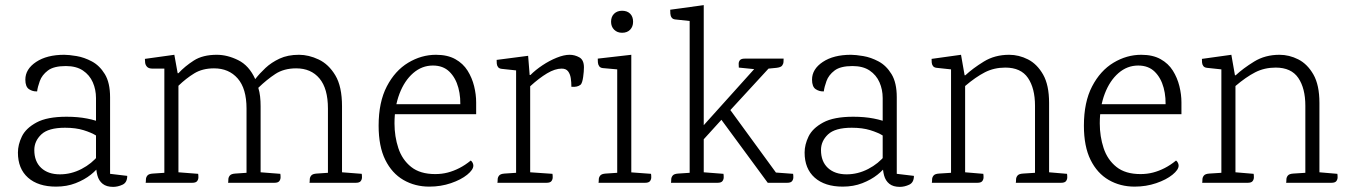

<svg xmlns="http://www.w3.org/2000/svg" viewBox="-20 -714 5270 750"><path d="M231 -500Q249 -500 279 -495Q309 -490 339 -474Q369 -458 389.5 -424.5Q410 -391 410 -334V-35L477 -27Q477 -1 458.5 7.5Q440 16 422 16Q396 16 381 4Q366 -8 360.5 -28.5Q355 -49 355 -75V-331Q355 -364 342.5 -392.5Q330 -421 304 -438.5Q278 -456 237 -456Q190 -456 167 -438.5Q144 -421 135.5 -397.5Q127 -374 125 -357Q108 -356 93.5 -365.5Q79 -375 79 -403Q79 -444 121 -472Q163 -500 231 -500ZM240 -258Q284 -258 320 -251Q356 -244 379 -233V-165Q374 -173 355.5 -184.5Q337 -196 306.5 -205.5Q276 -215 234 -215Q169 -215 141.5 -189Q114 -163 114 -128Q114 -83 141 -58Q168 -33 214 -33Q258 -33 298.5 -54Q339 -75 365 -108L370 -69Q359 -51 334.5 -31.5Q310 -12 275.5 1.5Q241 15 199 15Q129 15 89.5 -20Q50 -55 50 -118Q50 -149 65.5 -181Q81 -213 122.5 -235.5Q164 -258 240 -258Z M1316 -41 1393 -35Q1394 -30 1394 -21.5Q1394 -13 1389 -6.5Q1384 0 1370 0H1189Q1190 -5 1190 -13Q1190 -21 1195.5 -28Q1201 -35 1217 -36L1261 -39V-290Q1261 -368 1228 -407.5Q1195 -447 1137 -447Q1089 -447 1055.5 -425Q1022 -403 989 -371Q994 -355 996 -337Q998 -319 998 -299V-41L1075 -35Q1076 -30 1076 -21.5Q1076 -13 1071 -6.5Q1066 0 1052 0H871Q872 -5 872 -13Q872 -21 877.5 -28Q883 -35 899 -36L943 -39V-290Q943 -368 908.5 -407.5Q874 -447 816 -447Q771 -447 739 -427.5Q707 -408 677 -379V-41L754 -35Q755 -30 755 -21.5Q755 -13 750 -6.5Q745 0 731 0H549Q550 -5 550 -13Q550 -21 555.5 -28Q561 -35 577 -36L622 -39V-446H576Q561 -446 554.5 -453Q548 -460 547 -469Q546 -478 546 -484L661 -500L674 -428H677Q702 -455 737 -477.5Q772 -500 827 -500Q868 -500 910.5 -479Q953 -458 977 -405Q994 -427 1017 -448.5Q1040 -470 1072 -485Q1104 -500 1148 -500Q1186 -500 1225 -481.5Q1264 -463 1290 -419.5Q1316 -376 1316 -299Z M1683 -500Q1728 -500 1758.5 -483Q1789 -466 1806.5 -438Q1824 -410 1832 -377.5Q1840 -345 1840 -314V-268H1496L1493 -307H1804L1777 -287Q1781 -332 1770.5 -371Q1760 -410 1735.5 -434Q1711 -458 1671 -458Q1628 -458 1594 -428.5Q1560 -399 1540.5 -348Q1521 -297 1521 -232Q1521 -181 1536 -135.5Q1551 -90 1586 -62Q1621 -34 1680 -34Q1706 -34 1729 -40Q1752 -46 1774.5 -57.5Q1797 -69 1819 -87Q1824 -83 1826.5 -77.5Q1829 -72 1829 -67Q1829 -51 1805 -31.5Q1781 -12 1741.5 1.5Q1702 15 1657 15Q1601 15 1556 -11Q1511 -37 1485 -89.5Q1459 -142 1459 -223Q1459 -315 1491 -376.5Q1523 -438 1574.5 -469Q1626 -500 1683 -500Z M2205 -500Q2225 -500 2243 -490Q2261 -480 2261 -451Q2261 -435 2258 -413.5Q2255 -392 2249 -384Q2242 -378 2233 -376Q2224 -374 2212 -375Q2212 -393 2209.5 -409Q2207 -425 2199 -435.5Q2191 -446 2174 -446Q2148 -446 2117 -427.5Q2086 -409 2051 -377V-41L2138 -35Q2139 -30 2139 -21.5Q2139 -13 2134 -6.5Q2129 0 2115 0H1923Q1924 -5 1924 -13Q1924 -21 1929.5 -28Q1935 -35 1951 -36L1996 -39V-439L1940 -445Q1930 -446 1925.5 -452Q1921 -458 1920.5 -466Q1920 -474 1920 -480L2043 -496L2049 -421H2052Q2072 -441 2099 -459Q2126 -477 2154.5 -488.5Q2183 -500 2205 -500Z M2410 -586Q2391 -586 2379 -598Q2367 -610 2367 -629Q2367 -649 2379 -660.5Q2391 -672 2410 -672Q2430 -672 2441.5 -660.5Q2453 -649 2453 -629Q2453 -610 2441.5 -598Q2430 -586 2410 -586ZM2446 -500V0H2391V-443L2335 -448Q2325 -449 2320.5 -455.5Q2316 -462 2315.5 -470.5Q2315 -479 2315 -485ZM2442 -41 2523 -35Q2524 -30 2524 -21.5Q2524 -13 2519 -6.5Q2514 0 2500 0H2318Q2319 -5 2319 -13Q2319 -21 2324.5 -28Q2330 -35 2346 -36L2391 -39Z M2729 -694V-225L2926 -444L2866 -450Q2866 -455 2865.5 -463.5Q2865 -472 2870 -478.5Q2875 -485 2889 -485H3041Q3041 -480 3040.5 -472Q3040 -464 3035 -457.5Q3030 -451 3013 -449L2982 -446L2833 -284L3011 -40L3078 -35Q3079 -30 3079 -21.5Q3079 -13 3074 -6.5Q3069 0 3055 0H2979L2798 -246L2729 -170V-41L2806 -35Q2807 -30 2807 -21.5Q2807 -13 2802 -6.5Q2797 0 2783 0H2601Q2602 -5 2602 -13Q2602 -21 2607.5 -28Q2613 -35 2629 -36L2674 -39V-632L2618 -638Q2608 -639 2603.5 -645.5Q2599 -652 2598.5 -661Q2598 -670 2598 -676Z M3304 -500Q3322 -500 3352 -495Q3382 -490 3412 -474Q3442 -458 3462.5 -424.5Q3483 -391 3483 -334V-35L3550 -27Q3550 -1 3531.5 7.5Q3513 16 3495 16Q3469 16 3454 4Q3439 -8 3433.5 -28.5Q3428 -49 3428 -75V-331Q3428 -364 3415.5 -392.5Q3403 -421 3377 -438.5Q3351 -456 3310 -456Q3263 -456 3240 -438.5Q3217 -421 3208.5 -397.5Q3200 -374 3198 -357Q3181 -356 3166.5 -365.5Q3152 -375 3152 -403Q3152 -444 3194 -472Q3236 -500 3304 -500ZM3313 -258Q3357 -258 3393 -251Q3429 -244 3452 -233V-165Q3447 -173 3428.5 -184.5Q3410 -196 3379.5 -205.5Q3349 -215 3307 -215Q3242 -215 3214.5 -189Q3187 -163 3187 -128Q3187 -83 3214 -58Q3241 -33 3287 -33Q3331 -33 3371.5 -54Q3412 -75 3438 -108L3443 -69Q3432 -51 3407.5 -31.5Q3383 -12 3348.5 1.5Q3314 15 3272 15Q3202 15 3162.5 -20Q3123 -55 3123 -118Q3123 -149 3138.5 -181Q3154 -213 3195.5 -235.5Q3237 -258 3313 -258Z M4078 -41 4148 -35Q4149 -30 4149 -21.5Q4149 -13 4144 -6.5Q4139 0 4125 0H3948Q3949 -5 3949 -13Q3949 -21 3954.5 -28Q3960 -35 3976 -36L4023 -39V-301Q4023 -369 3995.5 -409.5Q3968 -450 3907 -450Q3863 -450 3827 -431.5Q3791 -413 3750 -378V-41L3821 -35Q3822 -30 3822 -21.5Q3822 -13 3817 -6.5Q3812 0 3798 0H3620Q3621 -5 3621 -13Q3621 -21 3626.5 -28Q3632 -35 3648 -36L3695 -39V-443L3639 -449Q3629 -450 3624.5 -456Q3620 -462 3619.5 -470Q3619 -478 3619 -484L3734 -500L3748 -420H3751Q3780 -447 3823 -473.5Q3866 -500 3922 -500Q3960 -500 3995.5 -482Q4031 -464 4054.5 -423Q4078 -382 4078 -312Z M4438 -500Q4483 -500 4513.5 -483Q4544 -466 4561.5 -438Q4579 -410 4587 -377.5Q4595 -345 4595 -314V-268H4251L4248 -307H4559L4532 -287Q4536 -332 4525.5 -371Q4515 -410 4490.5 -434Q4466 -458 4426 -458Q4383 -458 4349 -428.5Q4315 -399 4295.5 -348Q4276 -297 4276 -232Q4276 -181 4291 -135.5Q4306 -90 4341 -62Q4376 -34 4435 -34Q4461 -34 4484 -40Q4507 -46 4529.5 -57.5Q4552 -69 4574 -87Q4579 -83 4581.5 -77.5Q4584 -72 4584 -67Q4584 -51 4560 -31.5Q4536 -12 4496.5 1.5Q4457 15 4412 15Q4356 15 4311 -11Q4266 -37 4240 -89.5Q4214 -142 4214 -223Q4214 -315 4246 -376.5Q4278 -438 4329.5 -469Q4381 -500 4438 -500Z M5134 -41 5204 -35Q5205 -30 5205 -21.5Q5205 -13 5200 -6.5Q5195 0 5181 0H5004Q5005 -5 5005 -13Q5005 -21 5010.5 -28Q5016 -35 5032 -36L5079 -39V-301Q5079 -369 5051.5 -409.5Q5024 -450 4963 -450Q4919 -450 4883 -431.5Q4847 -413 4806 -378V-41L4877 -35Q4878 -30 4878 -21.5Q4878 -13 4873 -6.5Q4868 0 4854 0H4676Q4677 -5 4677 -13Q4677 -21 4682.5 -28Q4688 -35 4704 -36L4751 -39V-443L4695 -449Q4685 -450 4680.5 -456Q4676 -462 4675.5 -470Q4675 -478 4675 -484L4790 -500L4804 -420H4807Q4836 -447 4879 -473.5Q4922 -500 4978 -500Q5016 -500 5051.5 -482Q5087 -464 5110.5 -423Q5134 -382 5134 -312Z"/></svg>

Font: Karma Variable Light
Style: Regular
Weight: 300
Designer: Joana Correia
Foundry: Indian Type Foundry
Version: Version 3.000